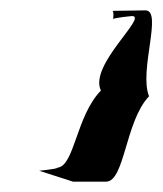

<svg xmlns="http://www.w3.org/2000/svg" viewBox="-20 -390 314 371"><path d="M56 -60 121 -39H185C221 -39 222 -156 268 -204C248 -253 295 -370 261 -370C265 -370 197 -369 197 -369C201 -369 198 -350 199 -353C200 -356 237 -359 235 -359C267 -359 151 -264 175 -215C127 -166 124 -69 91 -66C90 -63 52 -60 56 -60Z"/></svg>

Font: pokerface
Style: oblique
Weight: 400
Version: Version 1